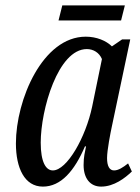

<svg xmlns="http://www.w3.org/2000/svg" viewBox="-20 -682 521 712"><path d="M197 -606H429L443 -662H211ZM139 10C206 10 256 -48 295 -139H299C295 -118 290 -101 290 -70C290 -20 315 10 355 10C403 10 444 -22 469 -46L455 -76C436 -61 419 -50 403 -50C386 -50 377 -66 377 -96C377 -125 390 -191 395 -214L463 -536H433L395 -510C374 -531 338 -546 298 -546C138 -546 39 -312 39 -150C39 -59 71 10 139 10ZM176 -50C150 -50 131 -81 131 -153C131 -275 195 -500 302 -500C326 -500 348 -487 358 -463L322 -288C298 -172 228 -50 176 -50Z"/></svg>

Font: Noto Serif ExtraCondensed
Style: Italic
Weight: 400
Width: 2
Italic angle: -12°
Designer: Monotype Design Team
Foundry: Monotype Imaging Inc.
Version: Version 2.014